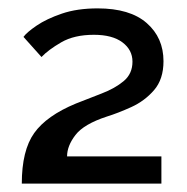

<svg xmlns="http://www.w3.org/2000/svg" viewBox="-20 -833 446 458"><path d="M32 -395Q32 -474 61.5 -515.5Q91 -557 161 -586Q191 -598 222.5 -610Q254 -622 275 -639.5Q296 -657 296 -686Q296 -714 272 -732Q248 -750 204 -750Q157 -750 126 -732Q95 -714 79 -697L36 -745Q44 -756 67.5 -772Q91 -788 127.5 -800.5Q164 -813 213 -813Q290 -813 330 -778Q370 -743 370 -687Q370 -644 347.5 -618Q325 -592 293 -577.5Q261 -563 235 -555Q180 -537 160 -511Q140 -485 140 -460H365V-395Z"/></svg>

Font: Raleway SemiBold
Style: Regular
Weight: 600
Designer: Matt McInerney, Pablo Impallari, Rodrigo Fuenzalida
Foundry: Matt McInerney, Pablo Impallari, Rodrigo Fuenzalida
Version: Version 4.026